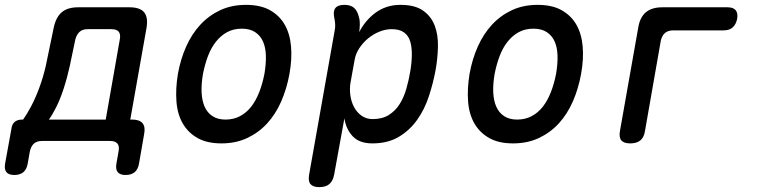

<svg xmlns="http://www.w3.org/2000/svg" viewBox="-93 -580 3113 790"><path d="M-34 140Q-57 140 -66.5 128.5Q-76 117 -72 93L-46 -50Q-44 -69 -32.5 -78.5Q-21 -88 -2 -88H2Q16 -107 34 -140.5Q52 -174 68 -217Q84 -260 95 -307L128 -466Q137 -509 161 -529.5Q185 -550 228 -550H440Q483 -550 500 -529.5Q517 -509 510 -466L443 -88H451Q481 -88 493.5 -73Q506 -58 500 -28L479 93Q475 117 461 128.5Q447 140 424 140Q401 140 391.5 128.5Q382 117 386 93L395 42Q399 21 390 10.5Q381 0 360 0H80Q59 0 47 10.5Q35 21 30 42L21 93Q17 117 3 128.5Q-11 140 -34 140ZM400 -418Q404 -439 395.5 -449.5Q387 -460 365 -460H268Q247 -460 235 -449.5Q223 -439 217 -418L194 -308Q183 -258 168.5 -214Q154 -170 137.5 -137.5Q121 -105 108 -88H342Z M818 10Q759 10 720 -12Q681 -34 659 -72Q637 -110 633 -162.5Q629 -215 639 -276Q650 -337 673 -388.5Q696 -440 731 -478Q766 -516 813 -538Q860 -560 919 -560Q979 -560 1018 -538Q1057 -516 1078.5 -478.5Q1100 -441 1104.5 -389Q1109 -337 1098 -276Q1087 -215 1064 -162.5Q1041 -110 1006 -72Q971 -34 924 -12Q877 10 818 10ZM835 -88Q868 -88 894.5 -102Q921 -116 940.5 -141Q960 -166 973.5 -200.5Q987 -235 995 -276Q1002 -317 1001 -351Q1000 -385 989 -409.5Q978 -434 956.5 -448Q935 -462 902 -462Q868 -462 842 -448Q816 -434 796 -409Q776 -384 763 -350Q750 -316 742 -275Q735 -234 736.5 -200Q738 -166 749 -141Q760 -116 781.5 -102Q803 -88 835 -88Z M1385 -448Q1398 -473 1415 -493Q1432 -513 1452.5 -528Q1473 -543 1498.5 -551.5Q1524 -560 1555 -560Q1614 -560 1647.5 -536.5Q1681 -513 1695.5 -475Q1710 -437 1709 -388.5Q1708 -340 1699 -290Q1689 -237 1671.5 -183.5Q1654 -130 1623.5 -87Q1593 -44 1548 -17Q1503 10 1439 10Q1386 10 1358.5 -19Q1331 -48 1324 -93L1282 138Q1277 165 1262 177.5Q1247 190 1221 190Q1195 190 1184.5 177.5Q1174 165 1179 138L1284 -454Q1287 -468 1286 -481.5Q1285 -495 1282 -509Q1277 -535 1287.5 -547.5Q1298 -560 1324 -560Q1350 -560 1364 -547.5Q1378 -535 1384 -509Q1388 -496 1387.5 -478.5Q1387 -461 1385 -448ZM1519 -460Q1493 -460 1467.5 -449.5Q1442 -439 1421 -421.5Q1400 -404 1385 -381Q1370 -358 1366 -333L1349 -239Q1345 -214 1348.5 -188Q1352 -162 1363.5 -140Q1375 -118 1394.5 -104Q1414 -90 1440 -90Q1480 -90 1507 -107Q1534 -124 1551.5 -152Q1569 -180 1579 -215Q1589 -250 1595 -286Q1601 -321 1601.5 -353Q1602 -385 1595 -409Q1588 -433 1569.5 -446.5Q1551 -460 1519 -460Z M2018 10Q1959 10 1920 -12Q1881 -34 1859 -72Q1837 -110 1833 -162.5Q1829 -215 1839 -276Q1850 -337 1873 -388.5Q1896 -440 1931 -478Q1966 -516 2013 -538Q2060 -560 2119 -560Q2179 -560 2218 -538Q2257 -516 2278.5 -478.5Q2300 -441 2304.5 -389Q2309 -337 2298 -276Q2287 -215 2264 -162.5Q2241 -110 2206 -72Q2171 -34 2124 -12Q2077 10 2018 10ZM2035 -88Q2068 -88 2094.5 -102Q2121 -116 2140.5 -141Q2160 -166 2173.5 -200.5Q2187 -235 2195 -276Q2202 -317 2201 -351Q2200 -385 2189 -409.5Q2178 -434 2156.5 -448Q2135 -462 2102 -462Q2068 -462 2042 -448Q2016 -434 1996 -409Q1976 -384 1963 -350Q1950 -316 1942 -275Q1935 -234 1936.5 -200Q1938 -166 1949 -141Q1960 -116 1981.5 -102Q2003 -88 2035 -88Z M2500 10Q2474 10 2463.5 -2.5Q2453 -15 2458 -42L2533 -466Q2540 -509 2564.5 -529.5Q2589 -550 2632 -550H2901Q2924 -550 2934 -538Q2944 -526 2940 -502Q2935 -479 2921.5 -467Q2908 -455 2884 -455H2677Q2656 -455 2643.5 -444.5Q2631 -434 2626 -413L2561 -42Q2557 -15 2542 -2.5Q2527 10 2500 10Z"/></svg>

Font: Maple Mono Medium
Style: Italic
Weight: 500
Italic angle: -10°
Monospace: yes
Designer: subframe7536
Version: Version 7.000